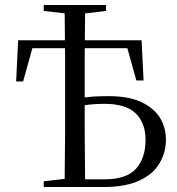

<svg xmlns="http://www.w3.org/2000/svg" viewBox="-20 -753 712 773"><path d="M45 -425H73L117 -583L85 -559H519L486 -583L529 -429H558L550 -591H53ZM281 0H395Q487 0 543 -27Q598 -53 623 -97Q648 -140 648 -190Q648 -242 622 -282Q596 -321 545 -344Q494 -366 417 -366Q387 -366 352 -364Q317 -361 281 -355V-323Q311 -328 340 -332Q368 -335 399 -335Q488 -335 527 -296Q566 -257 566 -189Q566 -117 528 -74Q489 -31 401 -31H281ZM240 0H323Q323 -52 322 -106Q321 -159 321 -216V-337V-402V-526Q321 -583 322 -635Q323 -686 323 -733H240Q241 -685 241 -635Q241 -584 242 -531Q242 -477 242 -421V-330Q242 -270 242 -214Q241 -158 241 -105Q241 -52 240 0ZM156 -709 268 -696H298L407 -709V-733H156ZM156 0H292V-36H268L156 -23Z"/></svg>

Font: Source Serif 4 48pt
Style: Regular
Weight: 400
Designer: Frank Grie√ühammer
Foundry: Adobe Systems Incorporated
Version: Version 4.004;hotconv 1.0.116;makeotfexe 2.5.65601